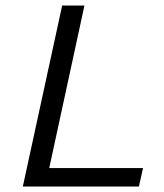

<svg xmlns="http://www.w3.org/2000/svg" viewBox="-20 -678 596 698"><path d="M159 -67H500L485 0H63L206 -658H287Z"/></svg>

Font: EauTestInfant Medium
Style: Italic
Weight: 500
Italic angle: -12°
Designer: Christian Thalmann (Catharsis Fonts)
Version: Version 0.001;PS 000.001;hotconv 1.0.88;makeotf.lib2.5.64775